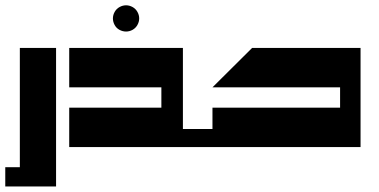

<svg xmlns="http://www.w3.org/2000/svg" viewBox="-22 -547 1410 714"><path d="M51.8 -368.7H186.5V146.5H-2.4V74.7H51.8Z M446.8 -527.3Q459 -527.3 470.7 -521Q482.4 -514.6 489 -502.9Q495.6 -491.2 495.6 -478.5Q495.6 -465.8 489 -454.1Q482.4 -442.4 470.9 -436Q459.5 -429.7 446.8 -429.7Q434.1 -429.7 422.4 -436Q410.6 -442.4 404.3 -454.1Q397.9 -465.8 397.9 -478.5Q397.9 -491.2 404.5 -502.9Q411.1 -514.6 422.9 -521Q434.6 -527.3 446.8 -527.3ZM235.4 -368.7H658.2V0H235.4V-146.5H578.1V-222.2H235.4Z M768.1 -67.4V-146.5H1242.7V-222.2H768.1L915.5 -368.7H1318.8V0H631.3V-67.4Z"/></svg>

Font: Aqlam Corner
Style: Regular
Weight: 400
Designer: Developer/ Husham Jawad
Version: Version 1.00;December 29, 2020;FontCreator 13.0.0.2683 32-bi